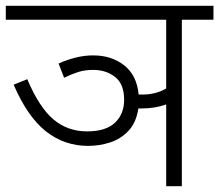

<svg xmlns="http://www.w3.org/2000/svg" viewBox="-20 -642 756 662"><path d="M182 -423Q211 -436 241 -443.5Q271 -451 301 -451Q365 -451 408.5 -416.5Q452 -382 458 -316Q464 -316 470 -316Q495 -316 515.5 -321.5Q536 -327 553 -337V-574H0V-622H716V-574H607V0H553V-282Q534 -275 512.5 -271.5Q491 -268 466 -268Q461 -268 457 -268Q450 -220 423.5 -191.5Q397 -163 360 -151Q323 -139 284 -139Q202 -139 138.5 -189Q75 -239 27 -350L74 -369Q115 -272 164 -230.5Q213 -189 280 -189Q345 -189 376.5 -219Q408 -249 408 -298Q408 -352 377 -376.5Q346 -401 301 -401Q272 -401 249 -393.5Q226 -386 201 -374Z"/></svg>

Font: RS Noto Sans Light
Style: Regular
Weight: 300
Designer: Monotype Design Team
Foundry: Monotype Imaging Inc.
Version: Version 3.10